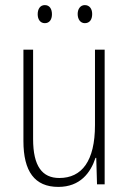

<svg xmlns="http://www.w3.org/2000/svg" viewBox="-20 -724 507 754"><path d="M128 -668C128 -648 138 -633 156 -633C174 -633 184 -647 184 -668C184 -690 174 -704 156 -704C138 -704 128 -689 128 -668ZM285 -669C285 -648 296 -633 313 -633C332 -633 342 -647 342 -669C342 -690 331 -704 313 -704C296 -704 285 -689 285 -669ZM391 -529H353V-233C353 -91 301 -25 213 -25C146 -25 110 -71 110 -178V-529H72V-170C72 -51 116 10 209 10C295 10 336 -46 355 -104H358L361 0H391Z"/></svg>

Font: Noto Sans Ethiopic Condensed ExtraLight
Style: Regular
Weight: 200
Width: 3
Designer: Monotype Design Team
Foundry: Monotype Imaging Inc.
Version: Version 2.102